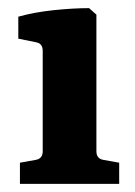

<svg xmlns="http://www.w3.org/2000/svg" viewBox="-20 -452 331 472"><path d="M217 -80Q217 -62 234 -59L273 -52V0H29V-52L68 -59Q85 -62 85 -80V-327Q85 -345 69 -348L25 -357V-411Q64 -422 112 -427Q160 -432 199 -432L217 -416Z"/></svg>

Font: Rasa
Style: Regular
Weight: 400
Designer: Anna Giedrys (Yrsa+Rasa design), David Brezina (Yrsa art-direction, Rasa art-direction, design)
Foundry: Rosetta Type Foundry
Version: Version 2.004